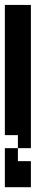

<svg xmlns="http://www.w3.org/2000/svg" viewBox="-20 -556 201 790"><path d="M107.1 -535.7V53.6H53.6V0H0V-535.7ZM53.6 107.1H107.1V214.3H0V53.6H53.6Z"/></svg>

Font: Jersey 10
Style: Regular
Weight: 400
Designer: Sarah Cadigan-Fried
Version: Version 1.000